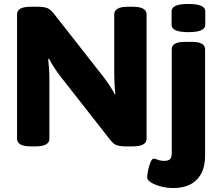

<svg xmlns="http://www.w3.org/2000/svg" viewBox="-20 -736 1108 968"><path d="M137 2Q100 2 83 -8Q66 -18 66 -36V-664Q66 -683 83 -692.5Q100 -702 137 -702H167Q202 -702 219 -695Q236 -688 254 -664L498 -353Q516 -330 533 -304Q550 -278 558 -262L562 -263Q559 -281 557.5 -308.5Q556 -336 556 -362V-664Q556 -682 572.5 -692Q589 -702 627 -702H648Q685 -702 702 -692Q719 -682 719 -664V-36Q719 -18 702 -8Q685 2 648 2H617Q584 2 567 -4.5Q550 -11 534 -33L287 -348Q268 -372 251.5 -398Q235 -424 227 -440L223 -439Q225 -421 227 -393.5Q229 -366 229 -340V-36Q229 -18 212 -8Q195 2 158 2ZM853 212Q821 212 791 204Q761 196 741.5 184Q722 172 722 158Q722 146 726.5 123.5Q731 101 738.5 82.5Q746 64 755 64Q763 64 776 69.5Q789 75 808 75Q828 75 837 66.5Q846 58 846 35V-487Q846 -506 862.5 -515.5Q879 -525 915 -525H945Q981 -525 997.5 -515.5Q1014 -506 1014 -487V48Q1014 127 972.5 169.5Q931 212 853 212ZM930 -574Q885 -574 865 -583.5Q845 -593 845 -611V-679Q845 -697 865 -706.5Q885 -716 930 -716Q974 -716 994.5 -706.5Q1015 -697 1015 -679V-611Q1015 -593 994.5 -583.5Q974 -574 930 -574Z"/></svg>

Font: Asap Semi Expanded ExtraBold
Style: Regular
Weight: 800
Width: 6
Designer: Pablo Cosgaya
Foundry: Omnibus-Type
Version: Version 3.001; ttfautohint (v1.8.4.7-5d5b)